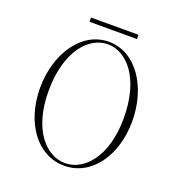

<svg xmlns="http://www.w3.org/2000/svg" viewBox="-145 -927 989 1063"><g transform="rotate(20 349.5 -396.0)"><path d="M350 15C511 15 621 -143 621 -345C621 -546 511 -715 350 -715C189 -715 78 -546 78 -345C78 -143 189 15 350 15ZM350 0C239 0 128 -115 128 -345C128 -582 239 -700 349 -700C460 -700 571 -582 571 -345C571 -115 460 0 350 0ZM210 -807V-782H490V-807Z"/></g></svg>

Font: Sprat Condensed Thin
Style: Regular
Weight: 100
Width: 3
Designer: Ethan Nakache
Foundry: Collletttivo
Version: Version 2.000;Glyphs 3.2 (3217)